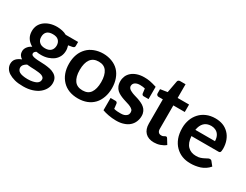

<svg xmlns="http://www.w3.org/2000/svg" viewBox="-83 -1227 2512 1964"><g transform="rotate(30 1173.5 -245.0)"><path d="M239 -522C210 -522 182 -518 157 -510C132 -502 111 -491 93 -477C75 -463 60 -445 50 -425C40 -405 35 -381 35 -356C35 -325 42 -297 57 -274C72 -251 93 -232 119 -218C108 -212 97 -206 89 -199C81 -192 74 -184 68 -176C62 -168 59 -160 56 -152C53 -144 52 -136 52 -128C52 -109 56 -94 64 -82C72 -70 81 -61 94 -54C68 -44 48 -32 33 -16C18 0 11 21 11 45C11 63 16 80 25 96C34 112 48 127 67 139C86 151 109 161 138 169C167 177 201 180 240 180C279 180 314 175 345 165C376 155 402 142 423 125C444 108 460 89 471 68C482 47 488 25 488 2C488 -22 484 -42 474 -58C464 -74 452 -85 436 -94C420 -103 404 -110 384 -114C364 -118 344 -121 323 -123C302 -125 283 -125 263 -126C243 -126 226 -128 210 -130C194 -132 182 -135 172 -140C162 -145 158 -153 158 -163C158 -175 166 -185 182 -195C200 -191 220 -190 239 -190C268 -190 294 -194 318 -202C342 -210 364 -221 382 -235C400 -249 414 -267 424 -287C434 -307 439 -331 439 -356C439 -367 438 -376 436 -386C434 -396 432 -405 429 -414L475 -422C485 -424 491 -427 495 -431C499 -435 501 -441 501 -449V-495H354C338 -504 320 -511 301 -515C282 -519 261 -522 239 -522ZM374 23C374 33 372 43 367 51C362 59 354 67 343 73C332 79 319 83 302 87C285 91 265 93 242 93C219 93 201 91 185 88C169 85 156 81 146 75C136 69 129 62 125 54C121 46 118 38 118 29C118 15 123 3 131 -7C139 -17 151 -26 165 -34C180 -32 196 -31 212 -30C228 -29 244 -29 260 -28C276 -27 290 -26 304 -24C318 -22 331 -20 341 -16C351 -12 359 -7 365 -1C371 5 374 13 374 23ZM239 -269C224 -269 211 -271 199 -275C187 -279 178 -285 170 -293C162 -301 157 -309 153 -319C149 -329 148 -341 148 -353C148 -378 155 -398 170 -413C185 -428 209 -435 239 -435C269 -435 292 -428 307 -413C322 -398 330 -378 330 -353C330 -341 328 -329 324 -319C320 -309 315 -299 307 -292C300 -285 290 -279 279 -275C268 -271 254 -269 239 -269Z M786 -521C748 -521 712 -514 681 -502C650 -490 623 -473 601 -450C579 -427 561 -400 549 -367C537 -334 531 -298 531 -258C531 -217 537 -181 549 -148C561 -115 579 -87 601 -64C623 -41 650 -23 681 -11C712 1 748 7 786 7C824 7 859 1 890 -11C921 -23 948 -41 970 -64C992 -87 1008 -115 1020 -148C1032 -181 1038 -217 1038 -258C1038 -298 1032 -334 1020 -367C1008 -400 992 -427 970 -450C948 -473 921 -490 890 -502C859 -514 824 -521 786 -521ZM786 -88C743 -88 711 -102 690 -131C669 -160 658 -201 658 -256C658 -311 669 -354 690 -383C711 -412 743 -427 786 -427C829 -427 860 -412 880 -383C900 -354 911 -312 911 -257C911 -202 900 -160 880 -131C860 -102 829 -88 786 -88Z M1432 -216C1425 -231 1416 -243 1404 -253C1392 -264 1379 -272 1364 -279C1349 -286 1333 -293 1317 -298C1301 -303 1286 -308 1271 -312C1256 -316 1243 -322 1231 -328C1219 -334 1210 -339 1203 -347C1196 -355 1192 -364 1192 -375C1192 -392 1199 -406 1213 -416C1227 -426 1246 -431 1270 -431C1293 -431 1317 -428 1330 -424C1334 -385 1336 -373 1337 -368C1340 -356 1347 -349 1360 -349H1401H1413H1417V-494H1418C1346 -516 1318 -521 1268 -521C1236 -521 1209 -516 1185 -508C1161 -500 1140 -488 1124 -474C1108 -460 1095 -443 1087 -424C1079 -405 1075 -385 1075 -364C1075 -341 1079 -322 1086 -306C1093 -290 1102 -277 1114 -266C1126 -255 1140 -246 1155 -239C1170 -232 1185 -225 1201 -220C1217 -215 1233 -210 1248 -205C1263 -201 1276 -196 1288 -190C1300 -184 1310 -178 1317 -170C1324 -162 1327 -153 1327 -141C1327 -133 1326 -125 1323 -117C1320 -109 1315 -104 1308 -98C1301 -92 1293 -88 1282 -84C1272 -81 1259 -79 1244 -79C1222 -79 1190 -79 1163 -87C1159 -127 1157 -141 1156 -146C1153 -158 1146 -165 1133 -165H1092H1080H1075V-70V-20C1112 -6 1174 8 1238 8C1271 8 1301 4 1326 -5C1352 -13 1373 -25 1390 -40C1407 -55 1420 -73 1429 -94C1438 -115 1443 -138 1443 -163C1443 -184 1439 -201 1432 -216Z M1684 8C1709 8 1733 4 1756 -4C1779 -12 1800 -23 1818 -38L1781 -98C1778 -102 1776 -104 1774 -106C1772 -108 1768 -108 1764 -108C1761 -108 1759 -108 1756 -106C1753 -104 1749 -102 1745 -100C1741 -98 1737 -96 1732 -94C1727 -92 1721 -92 1713 -92C1700 -92 1689 -96 1681 -105C1673 -114 1669 -126 1669 -142V-420H1804V-508H1669V-670H1605C1598 -670 1591 -668 1586 -664C1581 -660 1578 -656 1577 -649L1551 -509L1468 -496V-446C1468 -437 1471 -431 1476 -427C1481 -423 1486 -420 1493 -420H1545V-134C1545 -90 1557 -55 1581 -30C1605 -5 1640 8 1684 8Z M2110 -521C2072 -521 2036 -514 2006 -501C1976 -488 1950 -470 1929 -447C1908 -424 1891 -397 1880 -366C1869 -335 1863 -303 1863 -268C1863 -223 1869 -183 1882 -149C1895 -115 1913 -86 1936 -63C1959 -40 1985 -22 2016 -10C2047 2 2079 7 2115 7C2133 7 2152 6 2171 3C2190 0 2209 -4 2228 -10C2246 -16 2264 -25 2281 -36C2298 -47 2313 -61 2327 -77L2291 -122C2288 -126 2286 -128 2282 -130C2278 -132 2273 -133 2268 -133C2260 -133 2253 -131 2245 -126C2237 -121 2227 -117 2216 -111C2205 -105 2193 -100 2178 -95C2164 -90 2147 -88 2127 -88C2086 -88 2054 -100 2029 -125C2004 -150 1990 -188 1986 -241H2303C2309 -241 2313 -241 2317 -243C2321 -245 2324 -247 2326 -251C2328 -254 2329 -259 2330 -265C2331 -271 2332 -280 2332 -289C2332 -326 2326 -358 2315 -387C2304 -416 2289 -440 2269 -460C2249 -480 2226 -496 2199 -506C2172 -516 2142 -521 2110 -521ZM2112 -433C2130 -433 2146 -429 2160 -423C2174 -417 2185 -409 2194 -398C2203 -387 2210 -375 2214 -361C2218 -347 2221 -332 2221 -316H1989C1995 -353 2008 -382 2028 -402C2048 -422 2076 -433 2112 -433Z"/></g></svg>

Font: SVN-Aleo
Style: Bold
Weight: 700
Designer: Alessio Laiso
Version: Version 1.2.2